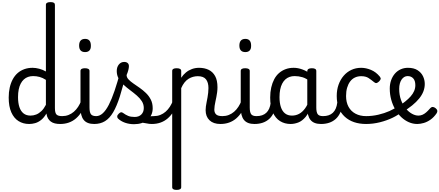

<svg xmlns="http://www.w3.org/2000/svg" viewBox="-20 -1166 4193 1832"><path d="M258 17Q201 17 157 -10.5Q113 -38 88 -94Q63 -150 63 -235Q63 -287 73 -331Q83 -375 102 -410Q121 -445 148.5 -469Q176 -493 212 -506Q248 -519 291 -519Q321 -519 354.5 -510Q388 -501 418 -484V-1120Q418 -1133 429 -1139.5Q440 -1146 462 -1146Q484 -1146 494 -1139.5Q504 -1133 504 -1120V-135Q504 -90 518.5 -74Q533 -58 573 -58Q585 -58 591 -46.5Q597 -35 595.5 -20.5Q594 -6 584 5.5Q574 17 554 17Q526 17 503.5 11.5Q481 6 465 -6Q449 -18 438.5 -35.5Q428 -53 424 -77L423 -83Q400 -43 372 -21Q344 1 315 9Q286 17 258 17ZM271 -63Q300 -63 326 -73.5Q352 -84 375.5 -106.5Q399 -129 418 -166V-404Q387 -424 357.5 -432Q328 -440 296 -440Q270 -440 247.5 -432Q225 -424 207.5 -408Q190 -392 177.5 -368Q165 -344 158.5 -312Q152 -280 152 -239Q152 -184 165 -144.5Q178 -105 204.5 -84Q231 -63 271 -63Z M554 17Q540 17 533.5 5.5Q527 -6 528.5 -20.5Q530 -35 541 -46.5Q552 -58 573 -58Q606 -58 634 -69Q662 -80 685 -100Q708 -120 725.5 -147Q743 -174 755 -205Q761 -220 772.5 -218.5Q784 -217 792.5 -207Q801 -197 798 -186Q783 -138 759.5 -100.5Q736 -63 705.5 -36.5Q675 -10 637 3.5Q599 17 554 17Z M879 17Q845 17 820 7.5Q795 -2 779 -21.5Q763 -41 755.5 -70.5Q748 -100 748 -140V-489Q748 -502 758.5 -508.5Q769 -515 790 -515Q812 -515 823 -508.5Q834 -502 834 -489V-140Q834 -95 847.5 -76.5Q861 -58 898 -58Q912 -58 919 -46.5Q926 -35 924.5 -20.5Q923 -6 912 5.5Q901 17 879 17ZM792 -669Q764 -669 749.5 -684.5Q735 -700 735 -731Q735 -763 749.5 -779Q764 -795 792 -795Q819 -795 833 -779Q847 -763 847 -731Q848 -700 833.5 -684.5Q819 -669 792 -669Z M879 17Q860 17 853.5 5.5Q847 -6 851 -20.5Q855 -35 867 -46.5Q879 -58 898 -58Q931 -58 961 -85.5Q991 -113 1018.5 -166.5Q1046 -220 1073 -299.5Q1100 -379 1128 -483Q1133 -498 1147.5 -499.5Q1162 -501 1174.5 -493Q1187 -485 1183 -469Q1153 -338 1123.5 -245.5Q1094 -153 1060 -95Q1026 -37 982 -10Q938 17 879 17Z M1428 17Q1404 17 1379.5 11.5Q1355 6 1331.5 3.5Q1308 1 1283 12L1304 -16Q1339 -34 1363.5 -43Q1388 -52 1407.5 -55Q1427 -58 1447 -58Q1456 -58 1458 -46.5Q1460 -35 1456 -20.5Q1452 -6 1444.5 5.5Q1437 17 1428 17ZM1259 19Q1213 19 1173 5Q1133 -9 1105 -36Q1098 -44 1098.5 -56Q1099 -68 1113 -81Q1124 -92 1133 -94.5Q1142 -97 1153 -89Q1179 -70 1203.5 -60Q1228 -50 1265 -50Q1305 -50 1328.5 -73.5Q1352 -97 1352 -135Q1352 -171 1333.5 -200Q1315 -229 1285.5 -254.5Q1256 -280 1223 -304.5Q1190 -329 1160.5 -356Q1131 -383 1112.5 -415.5Q1094 -448 1094 -488Q1094 -526 1114 -550.5Q1134 -575 1165 -575Q1186 -575 1198 -564.5Q1210 -554 1210 -535Q1210 -519 1204.5 -497.5Q1199 -476 1188 -450Q1188 -428 1206 -408.5Q1224 -389 1252.5 -369.5Q1281 -350 1312.5 -328Q1344 -306 1372.5 -278.5Q1401 -251 1419 -215.5Q1437 -180 1437 -133Q1437 -66 1388.5 -23.5Q1340 19 1259 19Z M1429 17Q1415 17 1408.5 5.5Q1402 -6 1403.5 -20.5Q1405 -35 1416 -46.5Q1427 -58 1448 -58Q1481 -58 1509 -69Q1537 -80 1560 -100Q1583 -120 1600.5 -147Q1618 -174 1630 -205Q1636 -220 1647.5 -218.5Q1659 -217 1667.5 -207Q1676 -197 1673 -186Q1658 -138 1634.5 -100.5Q1611 -63 1580.5 -36.5Q1550 -10 1512 3.5Q1474 17 1429 17Z M1665 646Q1644 646 1633.5 639.5Q1623 633 1623 620V-489Q1623 -502 1633.5 -508.5Q1644 -515 1665 -515Q1687 -515 1698 -508.5Q1709 -502 1709 -489V-424Q1728 -453 1754 -474.5Q1780 -496 1812 -507.5Q1844 -519 1879 -519Q1931 -519 1970.5 -500Q2010 -481 2032.5 -440.5Q2055 -400 2055 -334Q2055 -310 2052 -286.5Q2049 -263 2044.5 -240.5Q2040 -218 2035.5 -197Q2031 -176 2028 -156.5Q2025 -137 2025 -120Q2025 -91 2042 -74.5Q2059 -58 2102 -58Q2116 -58 2122.5 -46.5Q2129 -35 2127.5 -20.5Q2126 -6 2115 5.5Q2104 17 2083 17Q2016 17 1979 -18.5Q1942 -54 1942 -115Q1942 -131 1944.5 -150.5Q1947 -170 1951.5 -191.5Q1956 -213 1960 -236Q1964 -259 1966.5 -281.5Q1969 -304 1969 -326Q1969 -379 1945.5 -409Q1922 -439 1867 -439Q1845 -439 1822.5 -433Q1800 -427 1779 -414Q1758 -401 1740.5 -379Q1723 -357 1709 -325V620Q1709 633 1698 639.5Q1687 646 1665 646Z M2083 17Q2069 17 2062.5 5.5Q2056 -6 2057.5 -20.5Q2059 -35 2070 -46.5Q2081 -58 2102 -58Q2135 -58 2163 -69Q2191 -80 2214 -100Q2237 -120 2254.5 -147Q2272 -174 2284 -205Q2290 -220 2301.5 -218.5Q2313 -217 2321.5 -207Q2330 -197 2327 -186Q2312 -138 2288.5 -100.5Q2265 -63 2234.5 -36.5Q2204 -10 2166 3.5Q2128 17 2083 17Z M2408 17Q2374 17 2349 7.5Q2324 -2 2308 -21.5Q2292 -41 2284.5 -70.5Q2277 -100 2277 -140V-489Q2277 -502 2287.5 -508.5Q2298 -515 2319 -515Q2341 -515 2352 -508.5Q2363 -502 2363 -489V-140Q2363 -95 2376.5 -76.5Q2390 -58 2427 -58Q2441 -58 2448 -46.5Q2455 -35 2453.5 -20.5Q2452 -6 2441 5.5Q2430 17 2408 17ZM2321 -669Q2293 -669 2278.5 -684.5Q2264 -700 2264 -731Q2264 -763 2278.5 -779Q2293 -795 2321 -795Q2348 -795 2362 -779Q2376 -763 2376 -731Q2377 -700 2362.5 -684.5Q2348 -669 2321 -669Z M2408 17Q2394 17 2387.5 5.5Q2381 -6 2382.5 -20.5Q2384 -35 2395 -46.5Q2406 -58 2427 -58Q2457 -58 2480.5 -66Q2504 -74 2521 -90Q2538 -106 2548.5 -130Q2559 -154 2563 -186Q2565 -201 2578 -205.5Q2591 -210 2603.5 -205.5Q2616 -201 2614 -186Q2610 -133 2593 -94.5Q2576 -56 2549 -31.5Q2522 -7 2486.5 5Q2451 17 2408 17Z M2753 17Q2696 17 2652 -10.5Q2608 -38 2583 -94Q2558 -150 2558 -235Q2558 -287 2568 -331Q2578 -375 2596.5 -410Q2615 -445 2642.5 -469Q2670 -493 2705 -506Q2740 -519 2782 -519Q2823 -519 2866 -503Q2909 -487 2943 -461V-386Q2903 -418 2866.5 -429Q2830 -440 2791 -440Q2765 -440 2742.5 -432Q2720 -424 2702.5 -408Q2685 -392 2672.5 -368Q2660 -344 2653.5 -312Q2647 -280 2647 -239Q2647 -184 2660 -144.5Q2673 -105 2699.5 -84Q2726 -63 2766 -63Q2802 -63 2833.5 -79.5Q2865 -96 2891.5 -132.5Q2918 -169 2937 -229L2953 -168Q2930 -91 2896.5 -51Q2863 -11 2825.5 3Q2788 17 2753 17ZM3043 17Q3009 17 2984 7.5Q2959 -2 2943 -21.5Q2927 -41 2919.5 -70.5Q2912 -100 2912 -140V-486Q2912 -501 2923 -508Q2934 -515 2956 -515Q2977 -515 2987.5 -508.5Q2998 -502 2998 -488V-140Q2998 -95 3011.5 -76.5Q3025 -58 3062 -58Q3071 -58 3075.5 -46.5Q3080 -35 3078.5 -20.5Q3077 -6 3068.5 5.5Q3060 17 3043 17Z M3043 17Q3029 17 3022.5 5.5Q3016 -6 3017.5 -20.5Q3019 -35 3030 -46.5Q3041 -58 3062 -58Q3092 -58 3115.5 -66Q3139 -74 3156 -90Q3173 -106 3183.5 -130Q3194 -154 3198 -186Q3200 -201 3213 -205.5Q3226 -210 3238.5 -205.5Q3251 -201 3249 -186Q3245 -133 3228 -94.5Q3211 -56 3184 -31.5Q3157 -7 3121.5 5Q3086 17 3043 17Z M3474 17Q3345 17 3269 -53Q3193 -123 3193 -250Q3193 -309 3210.5 -358Q3228 -407 3259 -443Q3290 -479 3332.5 -499Q3375 -519 3426 -519Q3472 -519 3520 -499Q3568 -479 3604 -435Q3615 -421 3612 -411.5Q3609 -402 3598 -390Q3585 -377 3574 -374Q3563 -371 3551 -381Q3523 -404 3496.5 -421.5Q3470 -439 3426 -439Q3393 -439 3366 -426Q3339 -413 3320.5 -388Q3302 -363 3292 -328.5Q3282 -294 3282 -250Q3282 -190 3305.5 -147Q3329 -104 3372.5 -81Q3416 -58 3474 -58Q3488 -58 3495.5 -46.5Q3503 -35 3503 -20.5Q3503 -6 3496 5.5Q3489 17 3474 17Z M3472 17Q3453 17 3444 5.5Q3435 -6 3435 -20.5Q3435 -35 3444.5 -46.5Q3454 -58 3473 -58Q3532 -58 3590 -71.5Q3648 -85 3696.5 -106.5Q3745 -128 3776 -153Q3789 -163 3800.5 -159.5Q3812 -156 3819.5 -146Q3827 -136 3827 -123Q3827 -110 3816 -100Q3781 -69 3726 -42.5Q3671 -16 3605.5 0.5Q3540 17 3472 17Z M3961 17Q3920 17 3881 0Q3842 -17 3809 -48Q3776 -79 3751.5 -121.5Q3727 -164 3713 -214.5Q3699 -265 3699 -321Q3699 -364 3712 -400.5Q3725 -437 3748 -463.5Q3771 -490 3803 -504.5Q3835 -519 3872 -519Q3929 -519 3964.5 -496Q4000 -473 4016.5 -438Q4033 -403 4033 -365Q4033 -329 4020 -294.5Q4007 -260 3980 -226.5Q3953 -193 3912.5 -160Q3872 -127 3818 -95L3781 -148Q3817 -174 3847 -198Q3877 -222 3898.5 -246.5Q3920 -271 3931.5 -297.5Q3943 -324 3943 -353Q3943 -396 3923 -418Q3903 -440 3869 -440Q3852 -440 3837.5 -431.5Q3823 -423 3812 -407Q3801 -391 3795 -368.5Q3789 -346 3789 -318Q3789 -260 3806 -213Q3823 -166 3850.5 -132.5Q3878 -99 3910 -81Q3942 -63 3972 -63Q3992 -63 4010 -70.5Q4028 -78 4045.5 -93Q4063 -108 4082 -130Q4096 -146 4109 -145.5Q4122 -145 4136 -134Q4150 -123 4152.5 -111Q4155 -99 4146 -85Q4120 -47 4088 -24.5Q4056 -2 4023 7.5Q3990 17 3961 17Z"/></svg>

Font: Playwrite BR
Style: Regular
Weight: 400
Designer: Veronika Burian, José Scaglione
Foundry: TypeTogether
Version: Version 1.002